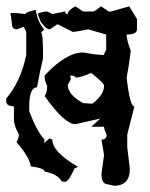

<svg xmlns="http://www.w3.org/2000/svg" viewBox="-20 -471 484 618"><path d="M326.7 122.1Q306.6 122.1 306.6 88.4L314.9 27.8L306.6 -21.5Q323.2 -21.5 323.2 -38.1Q314.9 -54.2 314.9 -63H273.9L302.7 -89.4L222.7 -71.3Q187.5 -71.3 123.5 -162.1Q131.8 -171.4 131.8 -194.8Q123.5 -209.5 123.5 -228Q192.9 -302.2 247.6 -302.2Q293 -293.9 313.5 -293.9L321.8 -310.5V-359.9L264.2 -376.5Q220.7 -368.2 214.4 -368.2L165 -393.1L140.1 -376.5Q128.4 -376.5 110.8 -401.4L101.1 -427.2Q115.2 -433.1 131.8 -434.1L148.4 -425.8L189.9 -434.1Q189.9 -425.8 198.2 -425.8Q198.2 -438 222.7 -450.7L247.6 -434.1H280.3Q284.7 -434.1 305.2 -450.7L330.1 -434.1H338.4L396 -450.7L420.9 -409.7V-376.5Q420.9 -359.9 387.7 -359.9Q387.7 -341.3 400.9 -307.6Q396 -265.1 387.7 -221.2Q397.9 -128.4 412.6 -128.4L389.6 -38.1V2.9L397.9 72.3Q397.9 127 346.7 127ZM178.2 112.8Q166.5 89.4 123.5 81.1Q123.5 70.3 79.1 64.5Q74.7 34.2 33.2 -13.2Q41 -29.3 41 -38.1Q24.9 -65.4 24.9 -87.9V-128.9Q0 -128.9 0 -145.5V-153.8Q46.4 -208 64.5 -293.9V-368.2L56.2 -384.8L34.7 -376.5Q18.6 -376.5 18.6 -393.1L13.7 -429.2H29.8L61 -425.8Q65.9 -434.1 97.2 -439L95.7 -434.1Q103 -397.9 122.1 -376.5L112.3 -366.2Q118.7 -364.3 118.7 -283.7Q108.9 -244.6 99.1 -189.9Q74.2 -189.9 74.2 -128.9V-112.3Q100.1 -45.4 123.5 -21.5L122.1 -10.7L139.6 -25.9L148.4 -21.5Q148.4 18.1 231 65.9L219.7 71.3Q201.2 113.3 189.9 114.3ZM277.3 -137.2Q314.9 -166 314.9 -194.8Q314.9 -204.1 273.4 -236.3Q239.3 -221.2 222.7 -221.2Q222.7 -228 206.1 -228L208 -215.8L198.2 -197.8Q198.2 -166.5 247.1 -139.2Z"/></svg>

Font: Truetypewriter PolyglOTT
Style: Regular
Weight: 400
Designer: Sergey Beatoff a.k.a. Sam_T
Version: Version 3.76